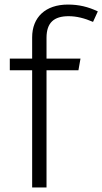

<svg xmlns="http://www.w3.org/2000/svg" viewBox="-20 -822 449 842"><path d="M281 -751C316 -751 351 -742 388 -726L409 -772C367 -792 326 -802 278 -802C179 -802 121 -746 121 -658V-565H23V-514H121V0H184V-514H324L333 -565H184V-656C184 -723 217 -751 281 -751Z"/></svg>

Font: Glow Sans SC Normal
Style: Regular
Weight: 400
Designer: Ryoko NISHIZUKA (kana, bopomofo & ideographs); Paul D. Hunt (Latin, Greek & Cyrillic); Sandoll Communications, Soo-young
Version: Version 0.93